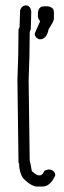

<svg xmlns="http://www.w3.org/2000/svg" viewBox="-20 -703 235 704"><path d="M75.2 -683.1Q90.8 -683.1 94.7 -661.6Q94.7 -645 92.8 -595.2Q88.9 -588.9 88.9 -583.5Q88.9 -499 85 -407.7L88.9 -114.7Q91.8 -105 96.7 -75.7Q113.8 -60.1 122.1 -60.1H126Q135.7 -60.1 143.6 -77.6L157.2 -81.5H161.1Q182.6 -78.1 182.6 -60.1Q164.6 -19 135.7 -19H116.2Q95.7 -19 65.4 -48.3Q49.8 -71.8 49.8 -105H47.9L43.9 -409.7Q47.9 -501.5 47.9 -595.2Q51.8 -601.6 51.8 -605Q53.7 -652.3 53.7 -665.5Q60.1 -683.1 75.2 -683.1ZM140.6 -679.7H156.2Q177.7 -676.3 177.7 -658.2V-634.8Q177.7 -625 158.2 -595.7Q151.4 -558.6 125 -558.6Q107.4 -564.9 107.4 -580.1L127 -625Q119.1 -635.3 119.1 -642.6V-658.2Q122.6 -679.7 140.6 -679.7Z"/></svg>

Font: CEF Fonts CJK
Style: Regular
Weight: 400
Designer: PartyBoss (派对大魔王)
Version: Release 2.25